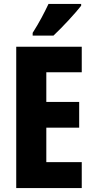

<svg xmlns="http://www.w3.org/2000/svg" viewBox="-20 -950 474 970"><path d="M390 -921V-930H225C204 -886 179 -837 145 -784V-770H250C298 -815 362 -885 390 -921ZM393 0V-131H214V-305H380V-435H214V-585H393V-714H62V0Z"/></svg>

Font: Noto Sans Arabic UI XCn XBd
Style: Regular
Weight: 800
Width: 2
Designer: Monotype Design Team, Nadine Chahine and Nizar Qandah
Foundry: Monotype Imaging Inc.
Version: Version 2.010